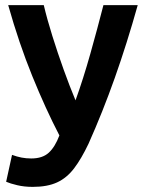

<svg xmlns="http://www.w3.org/2000/svg" viewBox="-20 -544 571 750"><path d="M108 186Q75 186 47.5 179.5Q20 173 4 166L27 61Q46 68 64 71.5Q82 75 102 75Q146 75 170.5 52.5Q195 30 212 -15Q158 -119 106 -247Q54 -375 12 -524H151Q164 -469 184.5 -403.5Q205 -338 228.5 -272.5Q252 -207 275 -152Q305 -235 333 -334.5Q361 -434 384 -524H518Q476 -374 428.5 -240Q381 -106 326 17Q298 76 269.5 113.5Q241 151 203 168.5Q165 186 108 186Z"/></svg>

Font: Ubuntu Sans
Style: Bold
Weight: 700
Designer: Dalton Maag Ltd
Foundry: Dalton Maag Ltd
Version: Version 1.006; ttfautohint (v1.8.4.7-5d5b)